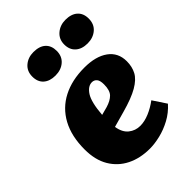

<svg xmlns="http://www.w3.org/2000/svg" viewBox="-227 -883 1005 1005"><g transform="rotate(-45 275.5 -381.0)"><path d="M337 -529Q421 -529 469.5 -494Q518 -459 518 -395Q518 -355 501.5 -324Q485 -293 441 -267.5Q397 -242 317 -220L231 -196Q238 -150 265.5 -128Q293 -106 329 -106Q361 -106 396.5 -121Q432 -136 464 -160L513 -86Q481 -50 440 -28Q399 -6 357 4Q315 14 280 14Q208 14 153 -13.5Q98 -41 66.5 -94Q35 -147 35 -225Q35 -323 72 -391Q109 -459 177 -494Q245 -529 337 -529ZM348 -394Q348 -423 337.5 -435Q327 -447 311 -447Q281 -447 258 -411.5Q235 -376 228 -288L273 -300Q310 -311 329 -330.5Q348 -350 348 -394ZM348 -689Q348 -728 376 -752Q404 -776 444 -776Q487 -776 511 -754.5Q535 -733 535 -694Q535 -653 507.5 -629.5Q480 -606 439 -606Q397 -606 372.5 -628Q348 -650 348 -689ZM111 -688Q111 -728 138.5 -751.5Q166 -775 206 -775Q250 -775 273.5 -753.5Q297 -732 297 -693Q297 -653 270 -629.5Q243 -606 201 -606Q159 -606 135 -627.5Q111 -649 111 -688Z"/></g></svg>

Font: Literata 12pt ExtraBold
Style: Italic
Weight: 800
Italic angle: -2°
Designer: Latin by Veronika Burian and Jose Scaglione. Greek by Irene Vlachou. Cyrillic by Vera Evstafieva
Foundry: TypeTogether
Version: Version 3.002